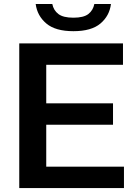

<svg xmlns="http://www.w3.org/2000/svg" viewBox="-20 -962 696 982"><path d="M78.5 0V-740H609V-630.5H216.5V-433.5H558V-324H216.5V-109.5H614V0ZM355.5 -802.5Q263.5 -802.5 217 -841.8Q170.5 -881 162.5 -941.5H247.5Q254 -909 278.8 -890.2Q303.5 -871.5 355.5 -871.5Q407.5 -871.5 431.8 -890.2Q456 -909 462.5 -941.5H547.5Q540 -881 493.8 -841.8Q447.5 -802.5 355.5 -802.5Z"/></svg>

Font: Encode Sans SmExp SmBold
Style: Regular
Weight: 600
Width: 6
Designer: Multiple Designers
Foundry: Impallari Type
Version: Version 3.002; ttfautohint (v1.8.3) -l 8 -r 50 -G 200 -x 14 